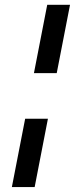

<svg xmlns="http://www.w3.org/2000/svg" viewBox="-20 -676 308 790"><path d="M119.6 -375 174.3 -656.2H268.1L213.4 -375ZM177.2 -187.5 122.6 93.8H28.8L83.5 -187.5Z"/></svg>

Font: Lambda
Style: Italic
Weight: 400
Italic angle: -11°
Designer: GGBotNet
Version: 0.22